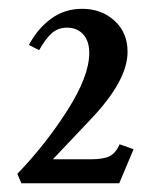

<svg xmlns="http://www.w3.org/2000/svg" viewBox="-20 -671 344 438"><path d="M28.8 -252.9 19.5 -274.4Q84.5 -341.8 134 -419.7Q183.6 -497.6 183.6 -550.3Q183.6 -577.6 169.7 -592.8Q155.8 -607.9 132.8 -607.9Q112.8 -607.9 98.6 -595.7Q84.5 -583.5 69.3 -556.6L45.9 -568.4Q65.9 -606 96.7 -628.4Q127.4 -650.9 167.5 -650.9Q211.4 -650.9 241.2 -623.8Q271 -596.7 271 -552.7Q271 -487.3 187.5 -399.4L100.6 -307.6H185.5Q215.8 -307.6 229.7 -314.5Q243.7 -321.3 252.9 -341.8L284.7 -330.6L252 -252.9Z"/></svg>

Font: Elstob 10pt SemiBold
Style: Regular
Weight: 600
Designer: Peter S. Baker
Version: Version 1.015